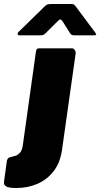

<svg xmlns="http://www.w3.org/2000/svg" viewBox="-113 -772 502 962"><path d="M198 -23Q189 43 156 85.5Q123 128 74.5 149Q26 170 -31 170Q-68 170 -81.5 162.5Q-95 155 -93 139L-79 37Q-78 29 -74 23Q-70 17 -60 15L-34 8Q-24 5 -13.5 -6Q-3 -17 1 -42L67 -513Q69 -524 72.5 -527Q76 -530 85 -530H247Q256 -530 261.5 -521.5Q267 -513 266 -504L198 -23ZM202 -663Q195 -674 190 -674.5Q185 -675 174 -664L116 -606Q109 -599 103.5 -597Q98 -595 88 -595H-15Q-24 -595 -24.5 -601.5Q-25 -608 -19 -613L112 -741Q120 -749 128 -750.5Q136 -752 150 -752H245Q256 -752 261 -746Q266 -740 270 -735L364 -609Q371 -599 368 -597Q365 -595 354 -595H258Q249 -595 244.5 -598.5Q240 -602 236 -609Z"/></svg>

Font: Libre Franklin Thin Black
Style: Italic
Weight: 900
Italic angle: -8°
Version: Version 2.000